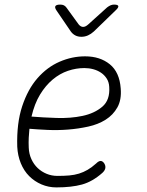

<svg xmlns="http://www.w3.org/2000/svg" viewBox="-20 -805 640 835"><path d="M433 -95Q440 -84 438 -73.5Q436 -63 425 -53Q382 -15 336.5 -2.5Q291 10 225 10Q191 10 160.5 -3Q130 -16 107 -39Q84 -62 70.5 -95Q57 -128 55 -167Q52 -269 76.5 -343Q101 -417 143 -465Q185 -513 239 -536.5Q293 -560 350 -560Q415 -560 457.5 -525.5Q500 -491 505 -420Q509 -371 490.5 -338Q472 -305 439.5 -284.5Q407 -264 364 -254.5Q321 -245 276 -241.5Q231 -238 187 -240Q143 -242 108 -245Q106 -226 105 -206Q104 -186 105 -163Q106 -136 116.5 -113Q127 -90 144 -74Q161 -58 183 -49Q205 -40 230 -40Q259 -40 281.5 -42Q304 -44 323.5 -50Q343 -56 361 -66.5Q379 -77 398 -94Q409 -105 417.5 -105Q426 -105 433 -95ZM117 -298Q166 -294 226.5 -292Q287 -290 339 -301Q391 -312 425 -341Q459 -370 455 -427Q454 -448 444 -463.5Q434 -479 419 -489Q404 -499 385.5 -504Q367 -509 347 -509Q311 -509 275.5 -497Q240 -485 209 -459Q178 -433 154 -393.5Q130 -354 117 -298ZM242 -785Q251 -785 257.5 -782Q264 -779 269 -772L322 -699Q331 -688 341.5 -688Q352 -688 364 -699L446 -773Q454 -779 461 -782Q468 -785 476 -785Q493 -785 494.5 -778.5Q496 -772 483 -760L388 -668Q376 -657 362.5 -651Q349 -645 334 -645Q319 -645 307.5 -651Q296 -657 288 -668L226 -759Q217 -772 221 -778.5Q225 -785 242 -785Z"/></svg>

Font: Maple Mono Thin
Style: Italic
Weight: 250
Italic angle: -10°
Monospace: yes
Designer: subframe7536
Version: Version 7.000